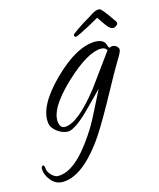

<svg xmlns="http://www.w3.org/2000/svg" viewBox="-189 -552 688 832"><g transform="rotate(-15 155.5 -136.0)"><path d="M-11 205Q-41 205 -62 180Q-83 155 -84 126Q-81 114 -75 114Q-69 114 -68 129.5Q-67 145 -52 160Q-37 175 -23 175Q35 175 99 100Q122 73 146.5 36.5Q171 0 194 -46L244 -145L169 -69Q134 -34 108.5 -17Q83 0 69 0Q45 0 21 -17.5Q-3 -35 -6 -58Q-16 -135 91 -241Q198 -346 282 -346Q305 -346 318 -335Q325 -329 328.5 -317Q332 -305 334 -305Q338 -305 341 -306.5Q344 -308 348 -308Q361 -308 369.5 -299Q378 -290 375 -281Q374 -272 346 -227Q328 -197 305 -154.5Q282 -112 256.5 -66.5Q231 -21 207 18.5Q183 58 164 83Q72 205 -11 205ZM60 -23Q118 -23 218 -150L324 -296Q318 -310 299 -310Q237 -310 133 -212Q25 -110 36 -47Q41 -23 60 -23ZM206 -388Q202 -388 200.5 -394Q199 -400 206 -404Q212 -409 225 -418Q238 -427 254 -437Q283 -454 300.5 -465.5Q318 -477 331 -477Q339 -477 343.5 -472Q348 -467 355 -459Q363 -449 369.5 -440Q376 -431 382 -422Q387 -415 391 -409.5Q395 -404 395 -398Q395 -394 388 -388.5Q381 -383 374 -383Q362 -382 347 -401Q341 -408 332.5 -421Q324 -434 317 -444Q307 -438 296.5 -432Q286 -426 271 -418Q247 -406 230 -397Q213 -388 206 -388Z"/></g></svg>

Font: Alex Brush
Style: Regular
Weight: 400
Designer: Robert E. Leuschke
Foundry: Robert E. Leuschke
Version: Version 1.111; ttfautohint (v1.8.4.7-5d5b)